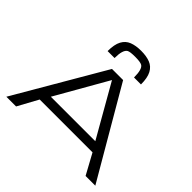

<svg xmlns="http://www.w3.org/2000/svg" viewBox="-232 -1271 1526 1526"><g transform="rotate(45 531.0 -508.0)"><path d="M31.2 0 468.8 -750H593.8L1031.2 0H921.9L828.1 -171.9H234.4L140.6 0ZM281.2 -250H781.2L531.2 -687.5ZM531.2 -1016.1Q590.8 -1016.1 632.6 -999.8Q674.3 -983.4 696.5 -941.9Q718.8 -900.4 718.8 -825.7H640.6Q640.6 -918 609.4 -937Q589.8 -948.7 531.2 -948.7Q472.7 -948.7 455.6 -938.5Q421.9 -918 421.9 -825.7H343.8Q343.8 -900.4 366 -941.9Q388.2 -983.4 430.2 -999.8Q472.2 -1016.1 531.2 -1016.1Z"/></g></svg>

Font: Michroma
Style: Regular
Weight: 400
Designer: Vernon Adams
Foundry: Vernon Adams
Version: Version 1.100; ttfautohint (v1.8.4.7-5d5b);gftools[0.9.29]